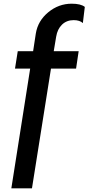

<svg xmlns="http://www.w3.org/2000/svg" viewBox="-20 -780 504 1050"><path d="M382.8 -669.9Q344.7 -669.9 319.3 -645.5Q293.9 -621.1 287.1 -579.1L273.9 -500H410.2L396 -404.8H258.8L154.8 250H42L145 -404.8H62L77.1 -500H161.1L175.8 -596.2Q187 -666 243.9 -712.9Q300.8 -759.8 372.1 -759.8Q421.9 -759.8 443.8 -742.2L433.1 -653.8Q416 -669.9 382.8 -669.9Z"/></svg>

Font: Oakes Grotesk
Style: SemiBold
Weight: 600
Designer: Samuel Oakes
Foundry: Samuel Oakes
Version: Version 1.0 | wf-rip DC20170320